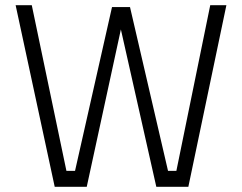

<svg xmlns="http://www.w3.org/2000/svg" viewBox="-20 -717 929 737"><path d="M40 -697H102L235 -61H268L410 -690H479L625 -61H657L787 -697H849L703 0H580L444 -604L313 0H190Z"/></svg>

Font: TypoPRO Titillium Text
Style: 250 wt
Weight: 300
Designer: Accademia di Belle Arti di Urbino and others
Foundry: Accademia di Belle Arti di Urbino and others.
Version: Version 25.000